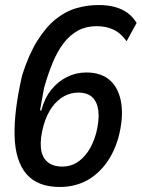

<svg xmlns="http://www.w3.org/2000/svg" viewBox="-20 -734 563 763"><path d="M218 9Q129 9 85 -42.5Q41 -94 38 -192.5Q35 -291 68 -435Q94 -517 128 -571.5Q162 -626 201 -657.5Q240 -689 283.5 -701.5Q327 -714 372 -714Q409 -714 437.5 -706Q466 -698 487 -682.5Q508 -667 523 -643L483 -570Q461 -602 431.5 -616Q402 -630 364 -630Q323 -630 291 -613Q259 -596 234 -564Q209 -532 190 -486.5Q171 -441 155 -384L139 -295H144Q157 -344 183.5 -377Q210 -410 246 -428Q282 -446 323 -446Q383 -446 418 -414Q453 -382 462 -323Q471 -264 450 -185Q430 -119 394.5 -75.5Q359 -32 314.5 -11.5Q270 9 218 9ZM228 -72Q258 -72 283 -86.5Q308 -101 328.5 -130Q349 -159 362 -204Q375 -256 371 -292Q367 -328 347.5 -347Q328 -366 291 -366Q261 -366 234.5 -351.5Q208 -337 187 -308.5Q166 -280 153 -235Q139 -184 142.5 -147Q146 -110 168 -91Q190 -72 228 -72Z"/></svg>

Font: Nunito Sans 7pt Condensed SemiBold
Style: Italic
Weight: 600
Width: 3
Italic angle: -9°
Designer: Vernon Adams
Foundry: Vernon Adams
Version: Version 3.101;gftools[0.9.27]